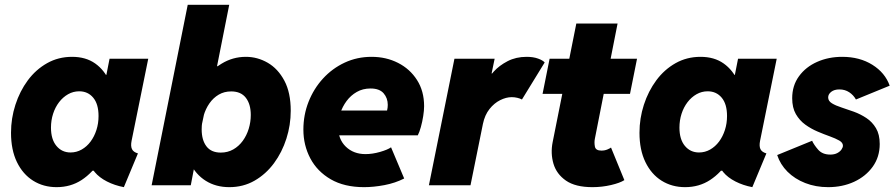

<svg xmlns="http://www.w3.org/2000/svg" viewBox="-20 -772 3732 800"><path d="M215.8 7.8Q161.1 7.8 118.2 -19Q75.2 -45.9 50.5 -96.7Q25.9 -147.5 25.9 -218.8Q25.9 -278.8 44.2 -335.4Q62.5 -392.1 95.9 -437.3Q129.4 -482.4 176.3 -508.8Q223.1 -535.2 280.3 -535.2Q337.4 -535.2 376.5 -507.6Q415.5 -480 436.5 -431.6L332 -460H493.2L411.1 -398.4L436.5 -527.3H597.7L528.3 -185.5Q523.9 -163.6 529.8 -150.9Q535.6 -138.2 554.7 -132.8L496.1 7.8Q457.5 0.5 425.5 -15.9Q393.6 -32.2 374.5 -55.2Q355.5 -78.1 356.4 -104.5L443.4 -60.5H283.2L398.4 -104.5Q365.7 -51.8 320.1 -22Q274.4 7.8 215.8 7.8ZM273.9 -136.7Q298.8 -136.7 320.3 -148.9Q341.8 -161.1 357.4 -182.1Q373 -203.1 381.8 -230.5Q390.6 -257.8 390.6 -288.6Q390.6 -338.4 368.4 -365Q346.2 -391.6 310.1 -391.6Q285.2 -391.6 263.7 -379.4Q242.2 -367.2 226.1 -346.2Q210 -325.2 201.2 -297.9Q192.4 -270.5 192.4 -240.2Q192.4 -191.4 215.1 -164.1Q237.8 -136.7 273.9 -136.7Z M611.8 0 762.2 -752H935.1L884.3 -496.1H898.9L860.8 -440.4L795.4 -131.8L807.1 -66.4H787.6L774.9 0ZM935.5 7.8Q879.4 7.8 837.4 -18.6Q795.4 -44.9 772.2 -93Q749 -141.1 749 -206.5Q749 -266.1 768.1 -324.2Q787.1 -382.3 821.8 -430.2Q856.4 -478 903.1 -506.6Q949.7 -535.2 1004.4 -535.2Q1052.7 -535.2 1095.5 -510.5Q1138.2 -485.8 1164.8 -436Q1191.4 -386.2 1191.4 -310.5Q1191.4 -251 1173.3 -194.3Q1155.3 -137.7 1121.6 -92Q1087.9 -46.4 1040.8 -19.3Q993.7 7.8 935.5 7.8ZM899.9 -136.2Q928.7 -136.2 951.9 -149.4Q975.1 -162.6 991.5 -185.1Q1007.8 -207.5 1016.4 -235.6Q1024.9 -263.7 1024.9 -293Q1024.9 -337.9 1004.4 -364.5Q983.9 -391.1 943.4 -391.1Q914.1 -391.1 891.4 -377.7Q868.7 -364.3 852.8 -341.6Q836.9 -318.8 828.6 -290.5Q820.3 -262.2 820.3 -232.9Q820.3 -188.5 840.1 -162.4Q859.9 -136.2 899.9 -136.2Z M1497.1 7.8Q1414.6 7.8 1358.2 -24.9Q1301.8 -57.6 1272.9 -112.3Q1244.1 -167 1244.1 -231.9Q1244.1 -293 1265.6 -347.7Q1287.1 -402.3 1325.7 -444.6Q1364.3 -486.8 1416 -511Q1467.8 -535.2 1528.3 -535.2Q1588.9 -535.2 1638.4 -510Q1688 -484.9 1717.5 -438.7Q1747.1 -392.6 1747.1 -329.6Q1747.1 -312 1743.4 -288.3Q1739.7 -264.6 1733.6 -242.7Q1727.5 -220.7 1720.7 -208H1366.2L1386.7 -311.5H1592.8Q1594.2 -317.4 1595 -323.5Q1595.7 -329.6 1595.7 -335Q1595.7 -363.3 1578.4 -383.3Q1561 -403.3 1523.9 -403.3Q1491.7 -403.3 1466.6 -388.9Q1441.4 -374.5 1424.1 -351.1Q1406.7 -327.6 1397.7 -299.8Q1388.7 -272 1388.7 -245.1Q1388.7 -191.9 1420.9 -160.9Q1453.1 -129.9 1502.9 -129.9Q1531.7 -129.9 1563.2 -138.9Q1594.7 -147.9 1609.4 -158.2L1664.1 -28.3Q1627 -9.3 1581.8 -0.7Q1536.6 7.8 1497.1 7.8Z M1767.1 0 1873.5 -527.3H2041L2028.3 -465.8H2040.5L2005.4 -425.8Q2014.2 -448.2 2037.1 -473.6Q2060.1 -499 2095 -517.1Q2129.9 -535.2 2174.3 -535.2Q2202.1 -535.2 2222.2 -527.8Q2242.2 -520.5 2249.5 -511.7L2154.8 -357.4Q2147 -361.8 2135.3 -364.5Q2123.5 -367.2 2112.3 -367.2Q2088.9 -367.2 2064 -354.7Q2039.1 -342.3 2019.5 -317.6Q2000 -293 1992.2 -255.9L1940.4 0Z M2448.7 7.8Q2377.4 7.8 2338.1 -19.5Q2298.8 -46.9 2286.1 -89.8Q2273.4 -132.8 2282.7 -179.7L2381.3 -673.8H2553.2L2458.5 -193.4Q2455.6 -178.2 2458.7 -161.4Q2461.9 -144.5 2485.8 -144.5Q2500 -144.5 2511.2 -149.4Q2522.5 -154.3 2525.9 -157.2L2581.5 -21.5Q2563.5 -9.8 2525.9 -1Q2488.3 7.8 2448.7 7.8ZM2240.7 -380.9 2270 -527.3H2634.3L2605 -380.9Z M2834.5 7.8Q2779.8 7.8 2736.8 -19Q2693.8 -45.9 2669.2 -96.7Q2644.5 -147.5 2644.5 -218.8Q2644.5 -278.8 2662.8 -335.4Q2681.2 -392.1 2714.6 -437.3Q2748 -482.4 2794.9 -508.8Q2841.8 -535.2 2898.9 -535.2Q2956.1 -535.2 2995.1 -507.6Q3034.2 -480 3055.2 -431.6L2950.7 -460H3111.8L3029.8 -398.4L3055.2 -527.3H3216.3L3147 -185.5Q3142.6 -163.6 3148.4 -150.9Q3154.3 -138.2 3173.3 -132.8L3114.7 7.8Q3076.2 0.5 3044.2 -15.9Q3012.2 -32.2 2993.2 -55.2Q2974.1 -78.1 2975.1 -104.5L3062 -60.5H2901.9L3017.1 -104.5Q2984.4 -51.8 2938.7 -22Q2893.1 7.8 2834.5 7.8ZM2892.6 -136.7Q2917.5 -136.7 2939 -148.9Q2960.4 -161.1 2976.1 -182.1Q2991.7 -203.1 3000.5 -230.5Q3009.3 -257.8 3009.3 -288.6Q3009.3 -338.4 2987.1 -365Q2964.8 -391.6 2928.7 -391.6Q2903.8 -391.6 2882.3 -379.4Q2860.8 -367.2 2844.7 -346.2Q2828.6 -325.2 2819.8 -297.9Q2811 -270.5 2811 -240.2Q2811 -191.4 2833.7 -164.1Q2856.4 -136.7 2892.6 -136.7Z M3430.7 7.8Q3378.9 7.8 3335.2 -9.3Q3291.5 -26.4 3261.2 -56.6Q3231 -86.9 3218.3 -126L3363.8 -185.5Q3371.1 -168.9 3388.9 -148.4Q3406.7 -127.9 3439.5 -127.9Q3456.5 -127.9 3468.3 -134Q3480 -140.1 3486.1 -148.9Q3492.2 -157.7 3492.2 -165Q3492.2 -177.7 3476.8 -186.5Q3461.4 -195.3 3437.5 -203.9Q3413.6 -212.4 3386.5 -223.9Q3359.4 -235.4 3335.4 -252.7Q3311.5 -270 3296.1 -296.6Q3280.8 -323.2 3280.8 -362.8Q3280.8 -415.5 3309.1 -454.3Q3337.4 -493.2 3384.8 -514.2Q3432.1 -535.2 3489.3 -535.2Q3562 -535.2 3615 -502Q3668 -468.8 3687 -415L3546.4 -357.4Q3536.1 -376 3518.3 -387.7Q3500.5 -399.4 3477.5 -399.4Q3456.1 -399.4 3443.4 -389.4Q3430.7 -379.4 3430.7 -366.2Q3430.7 -351.1 3446.3 -341.6Q3461.9 -332 3486.3 -324.2Q3510.7 -316.4 3538.1 -306.4Q3565.4 -296.4 3589.8 -280.3Q3614.3 -264.2 3629.9 -238Q3645.5 -211.9 3645.5 -171.9Q3645.5 -118.2 3616.5 -77.6Q3587.4 -37.1 3538.8 -14.6Q3490.2 7.8 3430.7 7.8Z"/></svg>

Font: Reddit Sans Black
Style: Italic
Weight: 900
Italic angle: -11.25°
Designer: Stephen Hutchings
Version: Version 1.013